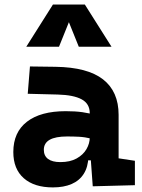

<svg xmlns="http://www.w3.org/2000/svg" viewBox="-20 -815 626 845"><path d="M388.2 4.9 377 -148.4 375 -215.8V-316.9Q375 -358.4 339.6 -377.7Q304.2 -397 234.4 -398.9L102.1 -402.3L111.8 -522.5L224.6 -521Q365.2 -519 433.6 -465.6Q502 -412.1 502 -309.6V-118.2L573.7 -107.4V0ZM212.9 9.8Q130.4 9.8 84.5 -30.8Q38.6 -71.3 38.6 -146Q38.6 -232.9 98.6 -279.3Q158.7 -325.7 269 -325.7Q311.5 -325.7 342.5 -321.3Q373.5 -316.9 405.3 -307.6L383.8 -204.6Q352.5 -211.9 327.6 -213.1Q302.7 -214.4 275.4 -214.4Q172.9 -214.4 172.9 -155.8Q172.9 -129.4 191.4 -115.5Q210 -101.6 245.6 -101.6Q288.6 -101.6 317.4 -117.7Q346.2 -133.8 360.6 -158.7Q375 -183.6 375 -210V-242.2L393.6 -109.4H352.1L369.1 -125Q367.7 -80.1 348.6 -50Q329.6 -20 295.2 -5.1Q260.7 9.8 212.9 9.8ZM95.7 -609.4 212.9 -794.9H353.5L470.7 -609.4H326.7L278.3 -729.5H288.1L239.7 -609.4Z"/></svg>

Font: Cascadia Mono
Style: Regular
Weight: 400
Monospace: yes
Designer: Aaron Bell
Foundry: Saja Typeworks
Version: Version 2404.023